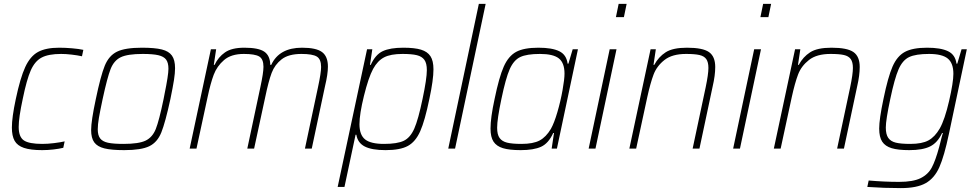

<svg xmlns="http://www.w3.org/2000/svg" viewBox="-20 -763 5020 986"><path d="M41 -108Q41 -160 61 -254Q84 -363 109.5 -418.5Q135 -474 175 -496Q215 -518 284 -518Q315 -518 350 -515Q385 -512 408 -507L401 -474Q378 -479 348.5 -482.5Q319 -486 294 -486Q229 -486 194 -467.5Q159 -449 138 -401.5Q117 -354 97 -256Q76 -159 76 -111Q76 -60 102.5 -42Q129 -24 197 -24Q225 -24 257.5 -28Q290 -32 312 -37L305 -4Q285 1 255 4.5Q225 8 197 8Q137 8 103 -3.5Q69 -15 55 -40Q41 -65 41 -108Z M448 -95Q448 -142 472 -254Q497 -374 518 -425.5Q539 -477 580.5 -497.5Q622 -518 709 -518Q775 -518 811 -509Q847 -500 863 -477.5Q879 -455 879 -413Q879 -388 873.5 -352.5Q868 -317 855 -254Q829 -134 808.5 -83Q788 -32 746.5 -12Q705 8 618 8Q552 8 516 -1Q480 -10 464 -32Q448 -54 448 -95ZM820 -254Q824 -272 825 -280Q845 -377 845 -410Q845 -441 833 -457Q821 -473 793 -479.5Q765 -486 713 -486Q635 -486 600 -469Q565 -452 548 -408.5Q531 -365 507 -254Q494 -193 488 -158Q482 -123 482 -99Q482 -68 494.5 -52Q507 -36 534.5 -30Q562 -24 614 -24Q693 -24 728 -41Q763 -58 780 -100.5Q797 -143 820 -254Z M1063 -510H1090L1078 -430H1082Q1101 -470 1135.5 -494Q1170 -518 1235 -518Q1308 -518 1337.5 -497.5Q1367 -477 1368 -430H1373Q1414 -518 1531 -518Q1604 -518 1634 -495.5Q1664 -473 1664 -421Q1664 -382 1649 -320L1581 0H1546L1613 -315Q1629 -389 1629 -419Q1629 -459 1607 -472.5Q1585 -486 1528 -486Q1462 -486 1426.5 -458.5Q1391 -431 1375 -388.5Q1359 -346 1342 -264L1285 0H1250L1317 -315Q1333 -389 1333 -420Q1333 -460 1311 -473Q1289 -486 1232 -486Q1167 -486 1130.5 -454.5Q1094 -423 1077.5 -379Q1061 -335 1046 -264L989 0H954Z M1865 -510H1892L1880 -430H1884Q1908 -483 1946 -500.5Q1984 -518 2051 -518Q2109 -518 2142 -508Q2175 -498 2190.5 -474.5Q2206 -451 2206 -407Q2206 -353 2185 -255Q2162 -143 2138 -89Q2114 -35 2074.5 -13.5Q2035 8 1960 8Q1890 8 1853.5 -10.5Q1817 -29 1810 -71H1806L1749 197H1714ZM2150 -255Q2172 -359 2172 -403Q2172 -438 2159.5 -455.5Q2147 -473 2121 -479.5Q2095 -486 2047 -486Q1986 -486 1952.5 -468.5Q1919 -451 1896 -409Q1872 -364 1849 -270.5Q1826 -177 1826 -125Q1826 -70 1855 -47Q1884 -24 1952 -24Q2020 -24 2053.5 -40Q2087 -56 2107.5 -102.5Q2128 -149 2150 -255Z M2282 0 2439 -743H2474L2317 0Z M2499 -103Q2499 -158 2520 -255Q2543 -367 2567 -421Q2591 -475 2630.5 -496.5Q2670 -518 2745 -518Q2815 -518 2852 -500Q2889 -482 2895 -436H2899L2921 -510H2948L2840 0H2813L2825 -80H2821Q2797 -27 2759 -9.5Q2721 8 2654 8Q2596 8 2563 -2Q2530 -12 2514.5 -35.5Q2499 -59 2499 -103ZM2809 -101Q2826 -131 2842.5 -187.5Q2859 -244 2869 -300.5Q2879 -357 2879 -385Q2879 -440 2850 -463Q2821 -486 2753 -486Q2685 -486 2651.5 -470Q2618 -454 2597.5 -407.5Q2577 -361 2555 -255Q2533 -151 2533 -107Q2533 -72 2545.5 -54.5Q2558 -37 2584 -30.5Q2610 -24 2658 -24Q2718 -24 2751 -41.5Q2784 -59 2809 -101Z M3143 -675 3157 -743H3198L3184 -675ZM3003 0 3111 -510H3146L3038 0Z M3321 -510H3348L3336 -430H3340Q3362 -471 3398.5 -494.5Q3435 -518 3508 -518Q3589 -518 3621 -495.5Q3653 -473 3653 -419Q3653 -376 3640 -320L3572 0H3537L3604 -315Q3618 -382 3618 -414Q3618 -444 3607 -459.5Q3596 -475 3572 -480.5Q3548 -486 3503 -486Q3432 -486 3392.5 -455Q3353 -424 3336.5 -380.5Q3320 -337 3304 -264L3247 0H3212Z M3885 -675 3899 -743H3940L3926 -675ZM3745 0 3853 -510H3888L3780 0Z M4063 -510H4090L4078 -430H4082Q4104 -471 4140.5 -494.5Q4177 -518 4250 -518Q4331 -518 4363 -495.5Q4395 -473 4395 -419Q4395 -376 4382 -320L4314 0H4279L4346 -315Q4360 -382 4360 -414Q4360 -444 4349 -459.5Q4338 -475 4314 -480.5Q4290 -486 4245 -486Q4174 -486 4134.5 -455Q4095 -424 4078.5 -380.5Q4062 -337 4046 -264L3989 0H3954Z M4434 197 4441 164Q4523 171 4597 171Q4669 171 4707.5 152Q4746 133 4765 97.5Q4784 62 4803 -8Q4806 -20 4809.5 -33.5Q4813 -47 4816 -59L4822 -80H4818Q4795 -30 4756.5 -11Q4718 8 4650 8Q4592 8 4559 -2Q4526 -12 4510.5 -35.5Q4495 -59 4495 -103Q4495 -151 4517 -255Q4540 -367 4563.5 -421Q4587 -475 4627 -496.5Q4667 -518 4741 -518Q4811 -518 4848.5 -500Q4886 -482 4892 -436H4896L4918 -510H4945L4853 -75Q4829 39 4804 95.5Q4779 152 4734 177.5Q4689 203 4606 203Q4522 203 4434 197ZM4806 -103Q4832 -149 4854 -244.5Q4876 -340 4876 -384Q4876 -439 4847 -462.5Q4818 -486 4751 -486Q4683 -486 4649 -470Q4615 -454 4594.5 -407Q4574 -360 4552 -255Q4529 -147 4529 -108Q4529 -73 4541.5 -55Q4554 -37 4580 -30.5Q4606 -24 4655 -24Q4715 -24 4748 -42Q4781 -60 4806 -103Z"/></svg>

Font: Saira Semi Condensed Thin
Style: Italic
Weight: 100
Width: 4
Italic angle: -12°
Designer: Hector Gatti with collaboration of the Omnibus-Type team
Foundry: Omnibus-Type
Version: Version 1.001; ttfautohint (v1.8)